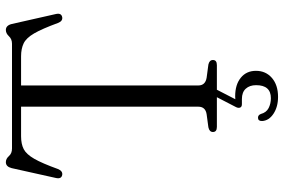

<svg xmlns="http://www.w3.org/2000/svg" viewBox="-177 -584 970 656"><g transform="rotate(-90 308.0 -256.0)"><path d="M128.5 -700H486.5Q502.5 -700 512.2 -710.5Q522 -721 533.5 -721Q549 -721 554 -701L588 -550.5Q592.5 -531.5 577.5 -528.5Q564 -526 557.5 -543Q537.5 -597.5 521.8 -624.5Q506 -651.5 487.8 -660.2Q469.5 -669 443.5 -669H344V-63.5Q344 -39.5 370.5 -35L415.5 -29Q431 -25.5 431 -13.5Q431 0 413.5 0H202.5Q185 0 185 -13.5Q185 -25.5 201 -29L245.5 -35Q271.5 -39 271.5 -63.5V-669H170.5Q144 -669 126.5 -660Q109 -651 93.5 -624Q78 -597 58.5 -543Q51.5 -526 38 -528.5Q23.5 -531.5 28 -550.5L61.5 -701Q66.5 -721 82 -721Q93.5 -721 102.8 -710.5Q112 -700 128.5 -700ZM307 -6H332.5L297 63Q302 62.5 307 62.5Q347 62.5 370.5 81.8Q394 101 394 133.5Q394 167 369.8 188Q345.5 209 305 209Q271 209 247.5 193.5Q224 178 222.5 155Q222 141 233 140.5Q242.5 140 246.5 150Q251.5 169 266.8 176.8Q282 184.5 300.5 184.5Q345 184.5 345 134Q345 112 333 98.8Q321 85.5 297.5 85.5H280Q271 85.5 268.5 79.5Q266 73.5 270 65.5Z"/></g></svg>

Font: Fraunces 72pt S050 Light
Style: Regular
Weight: 300
Version: Version 1.000; ttfautohint (v1.8.3)